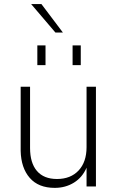

<svg xmlns="http://www.w3.org/2000/svg" viewBox="-20 -912 582 939"><path d="M251 -752.9 132.3 -892.1H182.6L287.6 -752.9ZM162.6 -593.3V-689.9H202.6V-593.3ZM335 -593.3V-689.9H375V-593.3ZM247.6 6.8Q168 6.8 125.5 -42Q83 -90.8 81.1 -173.8V-487.8H127V-188.5Q127 -115.2 160.6 -75.9Q194.3 -36.6 258.8 -36.6Q325.2 -36.6 364.3 -78.1Q403.3 -119.6 403.3 -192.4V-487.8H449.2V0H403.3V-91.8Q382.8 -44.4 341.6 -18.8Q300.3 6.8 247.6 6.8Z"/></svg>

Font: HK Grotesk Light Legacy
Style: Regular
Weight: 300
Designer: Alfredo Marco Pradil
Foundry: Hanken Design Co.
Version: Version 2.022;PS 002.022;hotconv 1.0.88;makeotf.lib2.5.64775